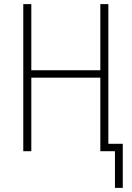

<svg xmlns="http://www.w3.org/2000/svg" viewBox="-20 -734 640 932"><path d="M538 178H576V-36H506V-714H467V-393H132V-714H93V0H132V-357H467V0H538Z"/></svg>

Font: Noto Sans Mono ExtraLight
Style: Regular
Weight: 200
Designer: Monotype Design Team
Foundry: Monotype Imaging Inc.
Version: Version 2.014